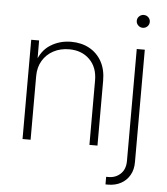

<svg xmlns="http://www.w3.org/2000/svg" viewBox="-61 -775 897 1032"><g transform="rotate(5 388.0 -258.5)"><path d="M125 -343.8V0H81.5V-535.6H124L124.5 -414.6H115.2Q135.3 -480.5 185.1 -512Q234.9 -543.5 296.9 -543.5Q352.5 -543.5 395 -520.3Q437.5 -497.1 461.7 -453.9Q485.8 -410.6 485.8 -350.1V0H442.4V-347.7Q442.4 -418.5 400.1 -460.4Q357.9 -502.4 289.6 -502.4Q242.7 -502.4 205.6 -482.9Q168.5 -463.4 146.7 -427.5Q125 -391.6 125 -343.8ZM650.9 -535.6H694.3V69.3Q694.8 110.8 677.5 141.1Q660.2 171.4 629.9 187.7Q599.6 204.1 560.5 204.1H546.9V163.1H559.6Q598.1 163.1 624.5 138.2Q650.9 113.3 650.9 67.9ZM672.9 -651.9Q658.7 -651.9 648.2 -662.1Q637.7 -672.4 637.7 -686.5Q637.7 -701.2 648.2 -711.2Q658.7 -721.2 672.9 -721.2Q687.5 -721.2 697.8 -711.2Q708 -701.2 708 -686.5Q708 -672.4 697.8 -662.1Q687.5 -651.9 672.9 -651.9Z"/></g></svg>

Font: Inter 20pt ExtraLight
Style: Regular
Weight: 250
Version: Version 4.001;git-66647c0bb